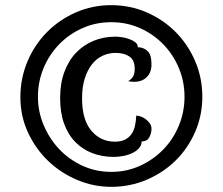

<svg xmlns="http://www.w3.org/2000/svg" viewBox="-20 -775 863 744"><path d="M411 -51Q342 -51 278.5 -78Q215 -105 166.5 -151.5Q118 -198 88.5 -261.5Q59 -325 59 -398Q59 -472 86.5 -537Q114 -602 162 -650.5Q210 -699 274 -727Q338 -755 411 -755Q484 -755 548.5 -727Q613 -699 661 -650.5Q709 -602 736.5 -537.5Q764 -473 764 -400Q764 -328 736.5 -264.5Q709 -201 661 -153.5Q613 -106 548.5 -78.5Q484 -51 411 -51ZM127 -400Q127 -343 149 -290.5Q171 -238 209 -197.5Q247 -157 299 -133Q351 -109 411 -109Q471 -109 522.5 -132.5Q574 -156 612.5 -195.5Q651 -235 673 -288Q695 -341 695 -400Q695 -459 673 -511.5Q651 -564 612.5 -603.5Q574 -643 522.5 -666Q471 -689 411 -689Q351 -689 299.5 -666Q248 -643 209.5 -603.5Q171 -564 149 -511.5Q127 -459 127 -400ZM428 -633Q437 -633 451.5 -631Q466 -629 480 -624Q494 -619 504 -611.5Q514 -604 514 -592Q535 -592 551 -578Q567 -564 567 -526Q567 -494 548.5 -476Q530 -458 501 -458Q496 -458 489 -458.5Q482 -459 477 -461Q488 -467 495 -477.5Q502 -488 502 -509Q502 -542 481.5 -556Q461 -570 428 -570Q401 -570 377.5 -559Q354 -548 336.5 -526Q319 -504 308.5 -471Q298 -438 298 -394Q298 -311 334 -268.5Q370 -226 425 -226Q449 -226 464.5 -234Q480 -242 489.5 -255.5Q499 -269 503 -287.5Q507 -306 508 -327Q515 -327 525.5 -323.5Q536 -320 545 -313Q554 -306 560.5 -297Q567 -288 567 -276Q567 -259 558.5 -243Q550 -227 529 -227Q529 -212 518.5 -200.5Q508 -189 492 -181.5Q476 -174 457 -170.5Q438 -167 420 -167Q376 -167 338 -181.5Q300 -196 272 -224.5Q244 -253 228.5 -295.5Q213 -338 213 -395Q213 -452 229.5 -496.5Q246 -541 275 -571Q304 -601 343 -617Q382 -633 428 -633Z"/></svg>

Font: Milonga
Style: Regular
Weight: 400
Designer: Pablo Impallari, Brenda Gallo, Rodrigo Fuenzalida
Foundry: Pablo Impallari, Brenda Gallo, Rodrigo Fuenzalida
Version: Version 1.000; ttfautohint (v0.93) -l 8 -r 50 -G 200 -x 14 -